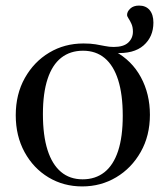

<svg xmlns="http://www.w3.org/2000/svg" viewBox="-20 -659 594 689"><path d="M276.5 -15.5Q322.5 -15.5 354.8 -41Q387 -66.5 403.8 -117.2Q420.5 -168 420.5 -243.5Q420.5 -320 404 -372Q387.5 -424 355.8 -450.5Q324 -477 278 -477Q232 -477 199.8 -451.8Q167.5 -426.5 150.8 -375.8Q134 -325 134 -249.5Q134 -173 150.5 -121Q167 -69 198.8 -42.2Q230.5 -15.5 276.5 -15.5ZM530.5 -578Q530.5 -527 495.2 -496Q460 -465 392 -469V-475Q453 -442 485.5 -382Q518 -322 518 -247Q518 -172 485 -113.8Q452 -55.5 397 -22.8Q342 10 275 10Q208 10 154 -22.5Q100 -55 68.2 -113Q36.5 -171 36.5 -245.5Q36.5 -321 69.2 -379.2Q102 -437.5 156.8 -470.2Q211.5 -503 279.5 -503Q305 -503 323 -500Q341 -497 356.5 -493.8Q372 -490.5 388 -490.5Q423.5 -490.5 440.2 -506.2Q457 -522 457 -545.5Q457 -561.5 451.8 -573.2Q446.5 -585 441.2 -592.8Q436 -600.5 436 -605.5Q436 -617.5 447.5 -628.2Q459 -639 479 -639Q503.5 -639 517 -622.8Q530.5 -606.5 530.5 -578Z"/></svg>

Font: Newsreader 60pt
Style: Regular
Weight: 400
Designer: Hugues Gentile
Foundry: Production Type
Version: Version 1.003